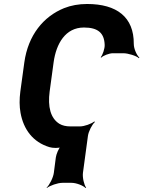

<svg xmlns="http://www.w3.org/2000/svg" viewBox="-20 -741 719 963"><path d="M546 -474H598C623 -474 664 -461 677 -449L679 -452C666 -464 651 -496 651 -521C652 -655 566 -721 417 -721C375 -721 336 -714 301 -700C198 -658 121 -565 102 -428L82 -282C77 -243 77 -208 83 -175C98 -92 145 -28 228 -3C243 2 278 3 289 -4L286 -7C275 0 262 33 260 49L250 126C247 150 228 187 214 200L215 202C230 190 269 176 293 176H339C363 176 398 190 409 202L412 200C402 187 393 150 396 126L421 -59C424 -82 442 -117 456 -129L453 -132C439 -120 403 -107 381 -107H333C312 -107 293 -111 278 -120C233 -148 219 -206 229 -282L249 -429C262 -522 308 -603 401 -603C472 -603 503 -575 505 -516C506 -498 495 -465 485 -454L488 -452C497 -462 528 -474 546 -474Z"/></svg>

Font: Asimov
Style: EdgeIt
Weight: 500
Designer: Google
Version: Version 2.000980: 2014